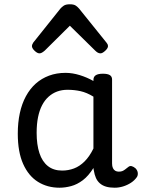

<svg xmlns="http://www.w3.org/2000/svg" viewBox="-20 -859 664 896"><path d="M258 17Q201 17 157 -10.5Q113 -38 88 -94Q63 -150 63 -235Q63 -287 72.5 -331Q82 -375 101 -410Q120 -445 147 -469Q174 -493 209 -506Q244 -519 286 -519Q318 -519 352 -508.5Q386 -498 416 -481V-486Q416 -501 427 -508Q438 -515 460 -515Q482 -515 492.5 -508.5Q503 -502 503 -488V-96Q503 -83 507 -74.5Q511 -66 518 -62Q525 -58 534 -58Q544 -58 550.5 -60.5Q557 -63 563.5 -68Q570 -73 579 -80Q586 -86 595 -83.5Q604 -81 613 -73Q622 -63 623 -52Q624 -41 619 -33Q608 -17 591 -6Q574 5 554.5 11Q535 17 515 17Q492 17 475 12Q458 7 446 -3.5Q434 -14 427.5 -29Q421 -44 418 -63Q418 -64 417 -67.5Q416 -71 416 -75Q393 -38 366.5 -18Q340 2 312 9.5Q284 17 258 17ZM151 -239Q151 -184 164 -144.5Q177 -105 203.5 -84Q230 -63 270 -63Q299 -63 325.5 -73Q352 -83 375 -106Q398 -129 416 -166V-408Q385 -427 356 -433.5Q327 -440 295 -440Q269 -440 247 -432Q225 -424 207 -408Q189 -392 176.5 -368Q164 -344 157.5 -312Q151 -280 151 -239ZM164 -610Q154 -610 141.5 -622Q129 -634 129 -644Q129 -647 130 -650Q131 -653 135 -660L262 -819Q268 -826 277.5 -832.5Q287 -839 306 -839Q325 -839 334 -832.5Q343 -826 349 -819L477 -660Q482 -653 483 -650Q484 -647 484 -644Q484 -634 471 -622Q458 -610 449 -610Q442 -610 436 -613.5Q430 -617 424 -623L306 -739L189 -623Q182 -617 176 -613.5Q170 -610 164 -610Z"/></svg>

Font: Playwrite HU
Style: Regular
Weight: 400
Designer: Veronika Burian, José Scaglione
Foundry: TypeTogether
Version: Version 1.002